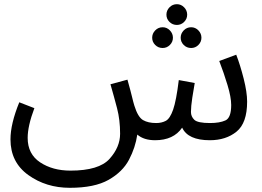

<svg xmlns="http://www.w3.org/2000/svg" viewBox="-20 -664 1249 916"><path d="M720 5Q808 5 849 -55Q877 5 981 5Q1058 5 1108.5 -36Q1159 -77 1159 -179Q1159 -224 1142.5 -289Q1126 -354 1107 -403L1026 -373Q1048 -316 1065.5 -258Q1083 -200 1083 -163Q1083 -102 1055.5 -89.5Q1028 -77 982 -77Q923 -77 907 -92.5Q891 -108 891 -130Q891 -156 897.5 -198.5Q904 -241 909 -268L833 -282Q821 -184 806 -141Q791 -98 771 -87.5Q751 -77 725 -77Q687 -77 662.5 -91Q638 -105 621 -160Q616 -176 610 -201.5Q604 -227 588 -284L507 -262Q524 -203 538.5 -147.5Q553 -92 553 -26Q553 38 502.5 94Q452 150 316 150Q231 150 171.5 110.5Q112 71 112 -6Q112 -63 144 -148L72 -176Q30 -73 30 1Q30 110 115 171Q200 232 313 232Q431 232 498 194Q565 156 595.5 98Q626 40 635 -22Q666 5 720 5ZM824 -545Q844 -545 858.5 -559.5Q873 -574 873 -594Q873 -614 858.5 -629Q844 -644 824 -644Q803 -644 788.5 -629Q774 -614 774 -594Q774 -574 788.5 -559.5Q803 -545 824 -545ZM756 -435Q776 -435 790.5 -449.5Q805 -464 805 -484Q805 -504 790.5 -519Q776 -534 756 -534Q735 -534 720.5 -519Q706 -504 706 -484Q706 -464 720.5 -449.5Q735 -435 756 -435ZM892 -435Q912 -435 926.5 -449.5Q941 -464 941 -484Q941 -504 926.5 -519Q912 -534 892 -534Q871 -534 856.5 -519Q842 -504 842 -484Q842 -464 856.5 -449.5Q871 -435 892 -435Z"/></svg>

Font: Noto Sans Arabic
Style: Regular
Weight: 400
Designer: Nadine Chahine - Monotype Design Team
Foundry: Monotype Imaging Inc.
Version: Version 1.902